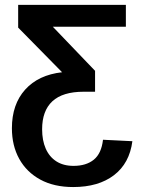

<svg xmlns="http://www.w3.org/2000/svg" viewBox="-20 -548 573 779"><path d="M278.3 125Q329.6 125 360.6 99.9Q391.6 74.7 397.9 19L517.1 24.9Q505.4 114.7 442.4 162.8Q379.4 210.9 276.9 210.9Q199.2 210.9 143.6 180.7Q87.9 150.4 58.1 96.7Q28.3 43 28.3 -27.8Q28.3 -124.5 82 -184.3Q135.7 -244.1 231.9 -254.9L53.7 -436V-528.3H490.7V-439.5H194.3L365.7 -260.7V-175.8H319.3Q234.4 -175.8 192.6 -137.2Q150.9 -98.6 150.9 -23.4Q150.9 21.5 165.5 54.9Q180.2 88.4 208.7 106.7Q237.3 125 278.3 125Z"/></svg>

Font: Arimo SemiBold
Style: Regular
Weight: 600
Designer: Steve Matteson
Foundry: Monotype Imaging Inc.
Version: Version 1.33